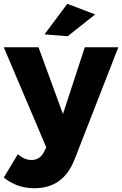

<svg xmlns="http://www.w3.org/2000/svg" viewBox="-32 -790 644 1012"><path d="M0 0ZM147.9 202.1Q103 202.1 64 188.5Q24.9 174.8 -12.2 146L62 22.9Q81.1 39.1 98.1 46.1Q115.2 53.2 133.8 53.2Q177.7 53.2 199.2 12.2L211.9 -13.2L-12.2 -541H170.9L299.8 -189L415 -541H591.8L359.9 53.2Q329.1 128.9 277.1 165.5Q225.1 202.1 147.9 202.1ZM322.8 -770 469.7 -713.9 324.7 -599.1 202.6 -608.9Z"/></svg>

Font: Argentum Sans
Style: Bold
Weight: 700
Designer: Julieta Ulanovsky (Modified by Cristiano Sobral)
Foundry: Julieta Ulanovsky
Version: Version 1.000; ttfautohint (v1.5.65-e2d9)